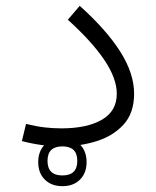

<svg xmlns="http://www.w3.org/2000/svg" viewBox="-20 -495 533 655"><path d="M192.9 -24.4Q230.5 -24.4 252.9 -2Q275.4 20.5 275.4 58.1Q275.4 95.2 252.9 117.7Q230.5 140.1 192.9 140.1Q155.8 140.1 133.1 117.9Q110.4 95.7 110.4 58.1Q110.4 20.5 133.1 -2Q155.8 -24.4 192.9 -24.4ZM192.9 4.4Q142.1 4.4 142.1 53.7Q142.1 103.5 192.9 103.5Q243.7 103.5 243.7 53.7Q243.7 4.4 192.9 4.4ZM437.5 -175.3Q437.5 -109.4 401.6 -70.1Q365.7 -30.8 308.8 -13.2Q252 4.4 189 4.4Q124 4.4 54.7 -13.7L68.8 -72.3Q102.1 -64 131.3 -60.5Q160.6 -57.1 189 -57.1Q277.3 -57.1 327.9 -86.7Q378.4 -116.2 378.4 -175.3Q378.4 -227.5 335.9 -290.5Q293.5 -353.5 211.4 -427.7L252 -475.1Q343.8 -392.6 390.6 -318.4Q437.5 -244.1 437.5 -175.3Z"/></svg>

Font: Estedad-FD Light
Style: Regular
Weight: 300
Designer: Amin Abedi
Version: Version 7.3